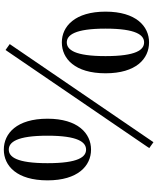

<svg xmlns="http://www.w3.org/2000/svg" viewBox="71 -862 824 1006"><g transform="rotate(-90 483.0 -359.0)"><path d="M202 -294C287 -294 364 -363 364 -522C364 -683 287 -751 202 -751C117 -751 41 -683 41 -522C41 -363 117 -294 202 -294ZM202 -320C164 -320 131 -360 131 -522C131 -684 164 -725 202 -725C241 -725 275 -683 275 -522C275 -362 241 -320 202 -320ZM764 10C848 10 925 -58 925 -218C925 -378 848 -447 764 -447C678 -447 602 -378 602 -218C602 -58 678 10 764 10ZM764 -16C725 -16 692 -57 692 -218C692 -379 725 -421 764 -421C802 -421 836 -379 836 -218C836 -57 802 -16 764 -16ZM241 33 755 -720 724 -742 210 11Z"/></g></svg>

Font: Noto Serif JP
Style: Bold
Weight: 700
Designer: Ryoko NISHIZUKA 西塚涼子 (kana & ideographs); Frank Grießhammer (Latin, Greek & Cyrillic); Wenlong ZHANG 张文龙 (bopomofo); San
Foundry: Adobe
Version: Version 2.001;hotconv 1.1.0;makeotfexe 2.6.0